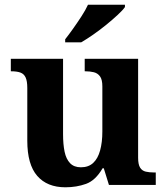

<svg xmlns="http://www.w3.org/2000/svg" viewBox="-20 -786 707 816"><path d="M258 10Q180.4 10 138.2 -38.5Q96 -87 96 -188V-412Q96 -441 89 -456.5Q82 -472 67 -477.5Q52 -483 28 -483H26V-536H248V-216Q248 -172.6 254.5 -141.3Q261 -110 277.8 -92.5Q294.6 -75 323.8 -75Q356 -75 376 -93.5Q396 -112 405.5 -146.7Q415 -181.4 415 -227V-419Q415 -447.9 405 -461.5Q395 -475 378.8 -479Q362.7 -483 342.6 -483H340V-536H567V-115.6Q567 -87 575.5 -73.5Q584 -60 599.7 -56.5Q615.4 -53 634 -53H642V0H443L421 -71H416.1Q386 -19 345.5 -4.5Q305 10 258 10ZM257 -619Q272 -638 290.5 -664Q309 -690 326.5 -717Q344 -744 354 -766H511V-756Q502 -743 480.5 -723Q459 -703 432 -681Q405 -659 377 -639.5Q349 -620 325 -606H257Z"/></svg>

Font: Noto Serif Gujarati
Style: Regular
Weight: 400
Designer: Universal Thirst, Indian Type Foundry and the Monotype Design Team
Foundry: Monotype Imaging Inc.
Version: Version 2.102